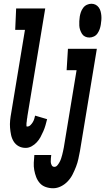

<svg xmlns="http://www.w3.org/2000/svg" viewBox="-20 -780 560 1023"><path d="M117 8Q96 8 79.5 -1Q63 -10 53 -26Q43 -42 39 -61Q35 -80 33.5 -99.5Q32 -119 34 -139Q36 -159 40 -180L113 -621H61L66 -735H221L126 -161Q126 -158 125.5 -155.5Q125 -153 124.5 -150Q124 -147 123.5 -144Q123 -141 123 -138.5Q123 -136 122.5 -133Q122 -130 121.5 -127Q121 -124 121 -121.5Q121 -119 121 -116Q121 -113 121 -109.5Q121 -106 123 -106H126Q135 -106 142.5 -113.5Q150 -121 155 -129.5Q160 -138 162.5 -146.5Q165 -155 167 -164L231 -145Q227 -129 222.5 -113Q218 -97 211 -81Q204 -65 196 -50Q188 -35 176 -22Q164 -9 148.5 -0.5Q133 8 117 8ZM456 -580Q444 -580 433.5 -585Q423 -590 417 -599.5Q411 -609 407 -620.5Q403 -632 402.5 -643.5Q402 -655 402.5 -667.5Q403 -680 405 -692Q407 -704 411 -715.5Q415 -727 423 -738Q431 -749 443 -754.5Q455 -760 467 -760Q479 -760 489 -755Q499 -750 506 -740.5Q513 -731 516 -719.5Q519 -708 520 -696.5Q521 -685 520 -672.5Q519 -660 517 -648Q515 -636 511 -624.5Q507 -613 499.5 -602Q492 -591 480 -585.5Q468 -580 456 -580ZM263 223Q243 223 224 216.5Q205 210 192.5 196Q180 182 173 164Q166 146 162.5 126.5Q159 107 160 87Q161 67 163 46H253Q252 55 251 64.5Q250 74 250.5 83Q251 92 255.5 100.5Q260 109 270 109Q279 109 286 100.5Q293 92 298 82.5Q303 73 306 63.5Q309 54 311.5 44.5Q314 35 316 25.5Q318 16 320 6L388 -406H335L342 -520H496L406 25Q402 46 397.5 67Q393 88 385 108.5Q377 129 367 149Q357 169 341 186Q325 203 304.5 213Q284 223 263 223Z"/></svg>

Font: Iosevka Curly Heavy
Style: Italic
Weight: 900
Italic angle: -9°
Monospace: yes
Designer: Belleve Invis
Foundry: Belleve Invis
Version: Version 22.1.2; ttfautohint (v1.8.4)